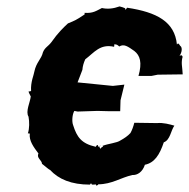

<svg xmlns="http://www.w3.org/2000/svg" viewBox="-20 -563 590 599"><path d="M212 -217 222 -215 284 -217 323 -216H355L356 -250L368 -299L332 -295C296 -299 258 -302 222 -306C228 -321 231 -330 237 -345C238 -357 241 -367 246 -378C274 -399 292 -427 336 -417C338 -429 336 -430 334 -431C337 -419 340 -430 352 -418C367 -427 379 -418 399 -404C417 -390 424 -368 412 -326H452L472 -330L550 -331C549 -356 544 -366 550 -387C549 -383 549 -396 540 -388C553 -409 544 -420 543 -419C541 -420 537 -433 532 -424C525 -495 470 -525 376 -539C376 -535 375 -537 375 -537C372 -532 368 -532 371 -537C358 -542 367 -539 353 -543C334 -536 315 -534 298 -538C280 -529 270 -521 244 -523V-518C217 -500 214 -499 192 -490C178 -477 161 -461 140 -431C130 -418 120 -415 114 -400C109 -378 93 -369 87 -339C86 -330 75 -307 77 -279C70 -276 67 -281 71 -272L76 -262C74 -244 59 -215 69 -199C72 -183 72 -162 67 -147C63 -146 70 -148 73 -146C70 -124 85 -104 100 -84C93 -70 111 -63 111 -52C126 -40 134 -33 136 -33C163 -4 202 13 261 13C261 13 264 4 267 14C264 11 276 15 280 11C273 6 277 3 280 16C289 14 286 12 286 12C329 12 357 -9 393 -17C409 -16 425 -27 432 -49C462 -55 478 -80 491 -119C511 -126 513 -156 524 -171C510 -175 489 -181 470 -179L399 -180C396 -168 392 -157 387 -148C379 -139 367 -131 356 -125C345 -117 318 -115 300 -108C304 -103 297 -107 294 -99C294 -99 287 -103 293 -110C292 -99 284 -107 286 -110C281 -112 279 -105 279 -105C234 -115 220 -135 208 -173C204 -183 205 -206 212 -217Z"/></svg>

Font: Asimov Print
Style: DIt
Weight: 250
Width: 0
Designer: Google
Version: Version 2.000980: 2014